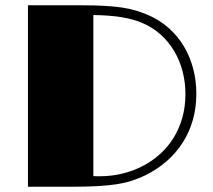

<svg xmlns="http://www.w3.org/2000/svg" viewBox="-20 -711 811 731"><path d="M86.4 -690.9H289.6Q340.8 -690.9 378.7 -688.7Q416.5 -686.5 445.6 -682.1Q474.6 -677.7 497.8 -670.7Q521 -663.6 543 -654.3Q587.4 -635.3 621.8 -604.7Q656.2 -574.2 679.7 -535.2Q703.1 -496.1 715.3 -450.2Q727.5 -404.3 727.5 -354.5Q727.5 -300.8 714.1 -253.9Q700.7 -207 675.3 -167.5Q649.9 -127.9 613.5 -96.4Q577.1 -64.9 531.2 -42.5Q506.3 -30.8 480.5 -22.5Q454.6 -14.2 422.4 -9.3Q390.1 -4.4 348.6 -2.2Q307.1 0 251.5 0H86.4ZM335.4 -40.5Q343.3 -40 349.9 -40Q356.4 -40 360.8 -40Q403.3 -40 443.8 -49.6Q484.4 -59.1 520.5 -77.4Q556.6 -95.7 587.2 -122.6Q617.7 -149.4 639.6 -184.3Q661.6 -219.2 673.8 -261.7Q686 -304.2 686 -353.5Q686 -397.9 675 -439.7Q664.1 -481.4 642.8 -517.1Q621.6 -552.7 590.6 -580.3Q559.6 -607.9 519.5 -624.5Q487.3 -638.2 443.1 -645.5Q398.9 -652.8 335.4 -653.8Z"/></svg>

Font: Limelight
Style: Regular
Weight: 400
Designer: Nicole Fally with help from Eben Sorkin
Foundry: Nicole Fally with help from Eben Sorkin
Version: Version 1.002